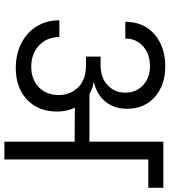

<svg xmlns="http://www.w3.org/2000/svg" viewBox="32 -822 789 894"><g transform="rotate(90 427.0 -374.5)"><path d="M854 -740V-670H722V0H639V-327L481 -328Q499 -289 499 -246Q499 -158 443.5 -105.5Q388 -53 296 -53Q232 -53 181.5 -78.5Q131 -104 102.5 -150Q74 -196 74 -256H152Q152 -199 190.5 -162Q229 -125 290 -125Q350 -125 386 -160.5Q422 -196 422 -253Q422 -296 399 -328H396L395 -334Q358 -380 282 -380H243V-448H282Q343 -448 377 -481.5Q411 -515 411 -560Q411 -614 376 -646Q341 -678 288 -678Q233 -678 196 -646.5Q159 -615 159 -563H81Q81 -648 139 -698.5Q197 -749 288 -749Q376 -749 431 -700.5Q486 -652 486 -571Q486 -513 454.5 -472.5Q423 -432 364 -417V-415Q392 -411 418 -396H639V-740Z"/></g></svg>

Font: MSTAGE
Style: Regular
Weight: 400
Designer: Ninad Kale (Devanagari), Jonny Pinhorn (Latin)
Foundry: Indian Type Foundry
Version: 4.004